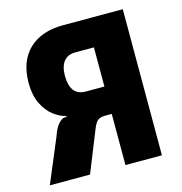

<svg xmlns="http://www.w3.org/2000/svg" viewBox="-105 -800 849 895"><g transform="rotate(-15 319.5 -352.5)"><path d="M26 0 115 -212Q127 -247 140.5 -264Q154 -281 168 -287L186 -289L182 -293Q154 -299 124 -322Q94 -345 74 -386Q54 -427 54 -486Q54 -590 113.5 -647.5Q173 -705 279 -705H567V0H391V-247H358Q343 -247 332.5 -242.5Q322 -238 314.5 -227.5Q307 -217 300 -199L220 0ZM301 -379H391V-568H302Q264 -568 245 -543.5Q226 -519 226 -474Q226 -428 244.5 -403.5Q263 -379 301 -379Z"/></g></svg>

Font: Nunito Sans 7pt Condensed Black
Style: Regular
Weight: 900
Width: 3
Designer: Vernon Adams
Foundry: Vernon Adams
Version: Version 3.101;gftools[0.9.27]